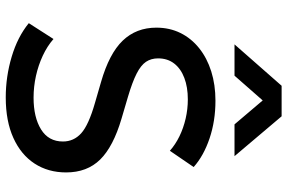

<svg xmlns="http://www.w3.org/2000/svg" viewBox="-186 -799 1000 668"><g transform="rotate(90 314.0 -465.0)"><path d="M319.1 15Q246.3 15 177.2 -5.7Q108.1 -26.3 60.6 -65.2L115.7 -151.1Q140.6 -129.3 173.8 -113.8Q207.1 -98.3 244.5 -90Q282 -81.8 319.7 -81.8Q388.1 -81.8 430.2 -107.8Q472.3 -133.8 472.3 -183.9Q472.3 -221.6 443.7 -247.5Q415.1 -273.4 337.7 -295.5L265.7 -316.4Q166.4 -344.9 121.3 -392Q76.2 -439.1 76.2 -509Q76.2 -555.2 94.9 -593Q113.6 -630.7 147.8 -658Q181.9 -685.3 228.5 -700Q275.1 -714.6 330.3 -714.6Q400.9 -714.6 461.5 -694.1Q522.1 -673.6 561.2 -638.8L504.6 -556Q483 -575.2 454.2 -589.3Q425.5 -603.3 392.5 -610.9Q359.5 -618.5 325.7 -618.5Q283.2 -618.5 251.1 -606.3Q218.9 -594.1 201 -571Q183.1 -547.9 183.1 -514.9Q183.1 -490.8 195 -473Q207 -455.1 236.2 -440.3Q265.4 -425.4 316.8 -410.2L392.8 -387.8Q489.9 -359.2 534.9 -313.7Q579.9 -268.1 579.9 -195Q579.9 -132.7 549.1 -85.3Q518.2 -37.9 459.8 -11.5Q401.4 15 319.1 15ZM134.4 -780.9 278.4 -944.8H384.6L523.3 -780.9H412.7L329.4 -879L243.3 -780.9Z"/></g></svg>

Font: Geologica Thin
Style: Regular
Weight: 100
Version: Version 1.010;gftools[0.9.28]